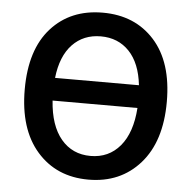

<svg xmlns="http://www.w3.org/2000/svg" viewBox="-50 -716 774 777"><g transform="rotate(5 337.0 -327.0)"><path d="M509.8 -293.9H165Q171.9 -192.9 217.5 -138.4Q263.2 -84 337.2 -84Q411.1 -84 457 -138.4Q502.9 -192.9 509.8 -293.9ZM167 -386.2H507.8Q498 -475.1 452.9 -522.5Q407.7 -569.8 337.4 -569.8Q267.1 -569.8 221.9 -522.5Q176.8 -475.1 167 -386.2ZM546.4 -77.9Q466.8 12.2 336.9 12.2Q207 12.2 127.9 -77.9Q48.8 -168 48.8 -329.6Q48.8 -491.2 127.4 -578.6Q206.1 -666 336.9 -666Q467.8 -666 546.9 -578.1Q626 -490.2 626 -329.1Q626 -168 546.4 -77.9Z"/></g></svg>

Font: SourceSansPro-Semibold
Style: Regular
Weight: 600
Designer: Paul D. Hunt
Foundry: Adobe Systems Incorporated
Version: Version 2.020;PS 2.0;hotconv 1.0.86;makeotf.lib2.5.63406